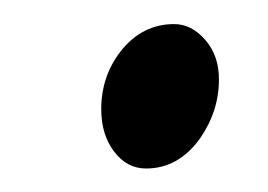

<svg xmlns="http://www.w3.org/2000/svg" viewBox="-20 -445 225 161"><path d="M163.6 -378.4Q163.6 -351.6 147.5 -328.6Q129.4 -303.7 102.5 -303.7Q86.4 -303.7 75.7 -317.9Q64.9 -332 64.9 -353.5Q64.9 -380.9 81.1 -401.9Q99.1 -424.8 126 -424.8Q140.6 -424.8 152.1 -411.6Q163.6 -398.4 163.6 -378.4Z"/></svg>

Font: Dai Banna SIL Light
Style: Oblique
Weight: 400
Italic angle: -11°
Designer: Victor Gaultney
Foundry: SIL International
Version: Version 2.000